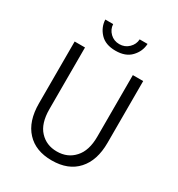

<svg xmlns="http://www.w3.org/2000/svg" viewBox="-223 -1097 1162 1256"><g transform="rotate(30 358.0 -469.0)"><path d="M99.6 -264.6Q99.6 -381.8 99.6 -731.4Q119.1 -731.4 177.7 -731.4Q177.7 -615.2 177.7 -266.6Q177.7 -157.2 228.5 -103.5Q278.3 -49.8 357.4 -49.8Q438.5 -49.8 488.3 -105.5Q539.1 -160.2 539.1 -266.6Q539.1 -421.9 539.1 -731.4Q558.6 -731.4 617.2 -731.4Q617.2 -614.3 617.2 -264.6Q617.2 -131.8 549.8 -57.6Q482.4 17.6 357.4 17.6Q235.4 17.6 168 -55.7Q99.6 -128.9 99.6 -264.6ZM201.2 -956.1Q215.8 -956.1 260.7 -956.1Q262.7 -917 291 -889.6Q319.3 -862.3 360.4 -862.3Q402.3 -862.3 430.7 -890.6Q459 -918 460.9 -956.1Q480.5 -956.1 520.5 -956.1Q517.6 -898.4 476.6 -855.5Q436.5 -812.5 360.4 -812.5Q284.2 -812.5 244.1 -855.5Q204.1 -898.4 201.2 -956.1Z"/></g></svg>

Font: Gothic A1
Style: Regular
Weight: 400
Designer: HanYang I&C Co.,Ltd.
Version: Version 2.50